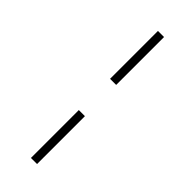

<svg xmlns="http://www.w3.org/2000/svg" viewBox="-319 -795 1069 1069"><g transform="rotate(45 216.0 -260.0)"><path d="M203 -383V-760H251V-383ZM203 240V-137H251V240Z"/></g></svg>

Font: Noto Sans Display SemiCondensed Light
Style: Italic
Weight: 300
Width: 4
Italic angle: -12°
Designer: Monotype Design Team
Foundry: Monotype Imaging Inc.
Version: Version 1.900